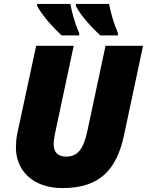

<svg xmlns="http://www.w3.org/2000/svg" viewBox="-20 -947 748 977"><path d="M490 -767H580V-779C558 -830 543 -884 535 -927H366V-917C390 -868 446 -808 490 -767ZM293 -767H383V-779C360 -830 346 -884 338 -927H169V-917C194 -868 250 -808 293 -767ZM298 10C489 10 574 -85 611 -259L708 -714H517L424 -278C404 -185 373 -150 316 -150C275 -150 253 -173 253 -212C253 -229 256 -249 260 -268L355 -714H164L67 -263C63 -242 61 -217 61 -197C61 -77 149 10 298 10Z"/></svg>

Font: Noto Sans Black
Style: Italic
Weight: 900
Italic angle: -12°
Designer: Monotype Design Team
Foundry: Monotype Imaging Inc.
Version: Version 2.013